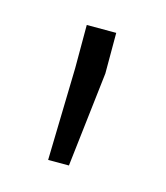

<svg xmlns="http://www.w3.org/2000/svg" viewBox="-51 -805 272 314"><g transform="rotate(15 85.0 -647.5)"><path d="M110.4 -692.9 91.8 -532.2H56.6L60.5 -688.5V-761.7H110.4Z"/></g></svg>

Font: Roboto Web
Style: Light
Weight: 300
Designer: Google
Version: Version 1.200310; 2013